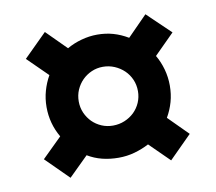

<svg xmlns="http://www.w3.org/2000/svg" viewBox="-59 -651 669 594"><g transform="rotate(-10 275.5 -353.5)"><path d="M82 -353Q82 -379.4 88.9 -403.6Q95.7 -427.7 107.9 -449.2L44.9 -511.2L117.2 -583L179.2 -521Q200.2 -533.2 225.1 -540Q250 -546.9 274.9 -546.9Q301.3 -546.9 324.7 -540.3Q348.1 -533.7 371.1 -520L433.1 -583L505.9 -513.2L442.9 -450.2Q455.1 -429.7 462.2 -404.5Q469.2 -379.4 469.2 -353Q469.2 -325.7 462.4 -301.8Q455.6 -277.8 442.9 -255.9L503.9 -194.8L433.1 -124L371.1 -185.1Q349.6 -173.8 325.4 -167Q301.3 -160.2 274.9 -160.2Q247.6 -160.2 223.4 -166.3Q199.2 -172.4 178.2 -185.1L117.2 -125L45.9 -195.8L107.9 -256.8Q82 -301.3 82 -353ZM183.1 -353Q183.1 -334 190.4 -317.1Q197.8 -300.3 210.2 -287.8Q222.7 -275.4 239.3 -268.3Q255.9 -261.2 274.9 -261.2Q294.4 -261.2 311.5 -268.3Q328.6 -275.4 341.6 -287.8Q354.5 -300.3 361.8 -317.1Q369.1 -334 369.1 -353Q369.1 -372.6 361.8 -389.4Q354.5 -406.2 341.6 -418.7Q328.6 -431.2 311.5 -438.5Q294.4 -445.8 274.9 -445.8Q255.9 -445.8 239.3 -438.5Q222.7 -431.2 210.2 -418.7Q197.8 -406.2 190.4 -389.4Q183.1 -372.6 183.1 -353Z"/></g></svg>

Font: Droid Sans
Style: Bold
Weight: 700
Foundry: Ascender Corporation
Version: Version 1.00 build 112